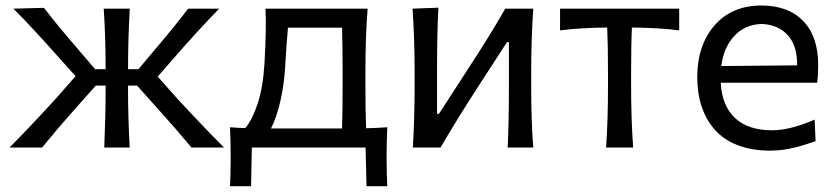

<svg xmlns="http://www.w3.org/2000/svg" viewBox="-20 -527 2989 686"><path d="M543.5 -253.4 612.8 -175.3Q708.5 -71.8 780.3 0H664.1Q605.5 -70.3 544.9 -137.2L469.7 -221.2H437.5V-206.1Q437.5 -104.5 443.4 0H352.5Q357.4 -116.2 357.4 -206.1V-221.2H322.3L246.6 -136.2Q187 -69.3 130.4 0H14.2Q95.2 -82 179.7 -174.8L250 -254.9L189.9 -321.8Q97.7 -426.3 27.8 -496.1L137.2 -499Q183.6 -438 254.4 -356.4L319.8 -279.8H357.4Q357.4 -395 350.6 -496.1H443.8Q437.5 -392.6 437.5 -279.8H474.6L539.1 -356.4Q608.4 -438 652.3 -496.1H763.2Q687.5 -418.5 604.5 -323.2Z M1363.8 -72.3Q1361.3 -22.9 1361.3 38.1Q1361.3 96.2 1363.8 138.2H1289.6L1286.1 0H879.9L877 138.2H801.8Q804.2 96.2 804.2 38.1Q804.2 -22.9 801.8 -72.3Q828.6 -70.3 856.4 -69.3Q880.9 -98.1 900.1 -155.3Q919.4 -212.4 924.8 -297.9Q932.1 -422.9 928.7 -496.1H1293.5Q1285.6 -398.4 1285.6 -269V-219.2Q1285.6 -126 1288.1 -68.8Q1330.6 -69.8 1363.8 -72.3ZM983.9 -67.9H1181.6H1202.1Q1204.1 -129.9 1204.1 -219.2V-269Q1204.1 -363.3 1202.1 -428.2H1008.8Q1003.9 -374 998.5 -283.2Q995.1 -225.1 981.9 -166.7Q968.8 -108.4 948.2 -67.9Z M1554.2 0H1455.1Q1461.4 -106.4 1461.4 -219.2V-269Q1461.4 -386.2 1454.1 -496.1L1546.4 -499.5Q1541.5 -409.7 1541.5 -277.8V-120.1H1548.3L1654.8 -284.7Q1732.4 -403.3 1785.2 -496.1H1885.3Q1877.9 -386.2 1877.9 -269V-219.2Q1877.9 -92.3 1885.3 0H1793.9Q1798.3 -92.8 1798.3 -216.3V-376.5H1791.5L1686 -213.9Q1606.9 -91.3 1554.2 0Z M2237.8 -428.7Q2234.9 -370.1 2234.9 -269V-219.2Q2234.9 -100.6 2242.2 0H2145.5Q2152.3 -93.8 2152.3 -219.2V-269Q2152.3 -370.1 2149.4 -428.7Q2052.2 -427.7 1981 -418.5V-496.1H2406.7V-418.5Q2335.4 -427.7 2237.8 -428.7Z M2903.3 -294.4Q2903.3 -257.3 2899.4 -231.4H2555.2Q2559.1 -150.4 2605.5 -106Q2651.9 -61.5 2739.3 -61.5Q2802.2 -61.5 2890.6 -99.6L2894 -22.5Q2892.6 -22 2878.9 -17.6Q2865.2 -13.2 2861.1 -11.7Q2856.9 -10.3 2843.5 -6.3Q2830.1 -2.4 2822.8 -0.7Q2815.4 1 2802.2 3.9Q2789.1 6.8 2779.1 8.1Q2769 9.3 2756.3 10.3Q2743.7 11.2 2731.4 11.2Q2666 11.2 2615.7 -8.3Q2565.4 -27.8 2534.2 -63.2Q2502.9 -98.6 2487.1 -146Q2471.2 -193.4 2471.2 -251Q2471.2 -365.2 2533 -436.3Q2594.7 -507.3 2700.7 -507.3Q2795.9 -507.3 2849.6 -452.1Q2903.3 -397 2903.3 -294.4ZM2701.7 -441.4Q2641.6 -439.5 2603.5 -398.4Q2565.4 -357.4 2557.1 -291L2828.1 -293.5V-296.9Q2828.1 -365.2 2793.9 -402.1Q2759.8 -439 2701.7 -441.4Z"/></svg>

Font: Commissioner Flair
Style: Regular
Weight: 400
Designer: Kostas Bartsokas
Foundry: Kostas Bartsokas
Version: Version 1.000